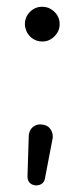

<svg xmlns="http://www.w3.org/2000/svg" viewBox="-20 -475 247 580"><path d="M63 59.1C63 64 64 67.9 65.9 71.8L68.8 76.2C73.2 81.1 79.1 84 86.4 85H89.4C94.7 85 99.6 84 104.5 81.1C110.8 77.6 114.3 71.8 115.7 64.5L139.2 -58.1C140.1 -67.4 138.2 -75.2 134.3 -82C133.3 -83.5 132.3 -85 130.9 -86.9C125.5 -93.8 117.7 -97.7 107.9 -98.6C99.6 -100.1 91.8 -99.1 84.5 -94.7C74.2 -88.9 68.4 -79.1 66.9 -65.9ZM55.2 -401.9C55.2 -397.9 55.7 -394.5 56.6 -391.1C59.1 -378.9 65.4 -369.1 74.7 -361.3C84 -353.5 95.2 -349.6 107.9 -349.6C122.1 -349.6 134.3 -355 144.5 -365.2C154.8 -375.5 160.2 -387.7 160.2 -401.9C160.2 -406.7 159.7 -410.6 159.2 -413.1C156.7 -424.8 150.4 -434.6 141.1 -442.4C131.8 -450.2 120.6 -454.6 107.9 -454.6C93.8 -454.6 81.1 -449.7 70.8 -439.5C60.5 -429.2 55.2 -416.5 55.2 -401.9Z"/></svg>

Font: Tuffy
Style: Regular
Weight: 500
Designer: Thatcher Ulrich, Karoly Barta and Michael Everson
Version: Version 001.270